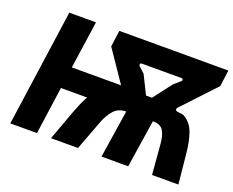

<svg xmlns="http://www.w3.org/2000/svg" viewBox="-113 -891 1314 1082"><g transform="rotate(20 544.5 -350.0)"><path d="M34 0 133 -700H293L252 -415H583L565 -285H234L194 0ZM278 0 344 -180Q364 -234 384.5 -273.5Q405 -313 431 -340.5Q457 -368 492 -384L540 -391Q551 -393 552.5 -399.5Q554 -406 548 -414L420 -602L433 -700H1087L1074 -602L891 -407Q884 -400 885 -393Q886 -386 896 -384L932 -379Q979 -355 998.5 -302.5Q1018 -250 1025 -170L1042 0H884L869 -181Q865 -231 848 -258.5Q831 -286 785 -286L741 0H581L625 -286Q579 -286 551 -254.5Q523 -223 505 -173L440 0ZM699 -409H735L820 -520L858 -553Q864 -558 862 -564Q860 -570 852 -570H617Q607 -570 605.5 -563.5Q604 -557 609 -552L644 -520Z"/></g></svg>

Font: Finlandica
Style: Italic
Weight: 400
Italic angle: -8°
Designer: Niklas Ekholm, Juho Hiilivirta, Jaakko Suomalainen
Foundry: Helsinki Type Studio
Version: Version 1.064